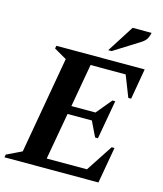

<svg xmlns="http://www.w3.org/2000/svg" viewBox="-139 -954 887 1046"><g transform="rotate(15 304.5 -431.0)"><path d="M-14 0 -11 -16 74 -57 170 -603 99 -644 102 -660H600L570 -487H554L507 -607H309L266 -364H402L474 -451H490L451 -232H435L394 -317H257L210 -53H437L536 -204H552L516 0ZM381 -710 478 -862H585Q582 -847 574.5 -831Q567 -815 542 -799L400 -710Z"/></g></svg>

Font: Spectral SC
Style: Bold Italic
Weight: 700
Italic angle: -10°
Designer: Jean-Baptiste Levee
Foundry: Production Type
Version: Version 2.001